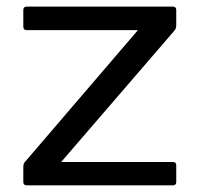

<svg xmlns="http://www.w3.org/2000/svg" viewBox="-20 -555 598 575"><path d="M49.8 -9.8C49.8 -3.3 53.2 0 60.1 0H498C504.6 0 507.8 -3.3 507.8 -9.8V-60.1C507.8 -66.6 504.6 -69.8 498 -69.8H163.1L502 -462.9C505.9 -467.1 507.8 -472.8 507.8 -480V-524.9C507.8 -531.7 504.6 -535.2 498 -535.2H60.1C53.2 -535.2 49.8 -531.7 49.8 -524.9V-475.1C49.8 -468.3 53.2 -464.8 60.1 -464.8H393.1L56.2 -71.8C51.9 -67.9 49.8 -62.3 49.8 -55.2Z"/></svg>

Font: Numans
Style: Regular
Weight: 400
Designer: Jovanny Lemonad
Foundry: Jovanny Lemonad
Version: Version 001.001